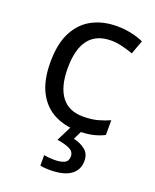

<svg xmlns="http://www.w3.org/2000/svg" viewBox="-146 -630 771 954"><g transform="rotate(20 240.0 -153.0)"><path d="M300 10Q229 10 173.5 -19Q118 -48 86.5 -109Q55 -170 55 -265Q55 -364 88 -426Q121 -488 177.5 -517Q234 -546 306 -546Q347 -546 385 -537.5Q423 -529 447 -517L420 -444Q396 -453 364 -461Q332 -469 304 -469Q146 -469 146 -266Q146 -169 184.5 -117.5Q223 -66 299 -66Q343 -66 376.5 -75Q410 -84 438 -97V-19Q411 -5 378.5 2.5Q346 10 300 10ZM382 139Q382 187 345 213.5Q308 240 234 240Q202 240 184 235V180Q193 182 208 183.5Q223 185 237 185Q273 185 292 175.5Q311 166 311 141Q311 115 284.5 103Q258 91 220 86L263 0H321L295 53Q331 61 356.5 81Q382 101 382 139Z"/></g></svg>

Font: Noto Sans Imperial Aramaic
Style: Regular
Weight: 400
Designer: Monotype Design Team
Foundry: Monotype Imaging Inc.
Version: Version 2.001; ttfautohint (v1.8.4.7-5d5b)